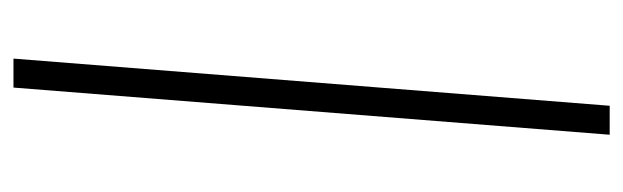

<svg xmlns="http://www.w3.org/2000/svg" viewBox="-340 -405 925 285"><g transform="rotate(90 122.5 -262.5)"><path d="M110 180H67L137 -705H180Z"/></g></svg>

Font: Iunito ExtraLight
Style: Italic
Weight: 200
Italic angle: -4.541°
Designer: Vernon Adams
Foundry: Vernon Adams
Version: Version 2.001;November 30, 2019;FontCreator 12.0.0.2547 64-b